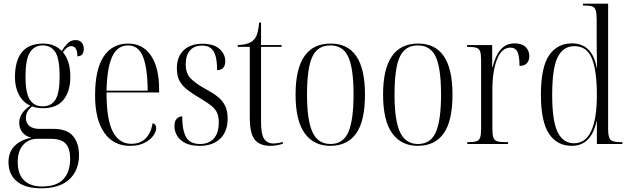

<svg xmlns="http://www.w3.org/2000/svg" viewBox="-20 -780 3406 1040"><path d="M202 240Q117 240 71.5 202.5Q26 165 26 98Q26 44 59 10.5Q92 -23 150 -34Q115 -43 99.5 -65.5Q84 -88 84 -115Q84 -140 98 -163Q112 -186 144 -208Q105 -225 83 -266Q61 -307 61 -361Q61 -544 214 -544Q276 -544 314 -504Q327 -525 345 -544Q363 -563 390 -563Q411 -563 422.5 -549Q434 -535 434 -516Q434 -475 399 -475Q399 -530 366 -530Q343 -530 321 -497Q339 -476 350 -443Q361 -410 361 -364Q361 -286 324.5 -240Q288 -194 213 -194Q198 -194 182.5 -196Q167 -198 154 -204Q135 -188 127.5 -173Q120 -158 120 -142Q120 -113 139.5 -97.5Q159 -82 191 -82H268Q343 -82 375.5 -43Q408 -4 408 60Q408 142 356 191Q304 240 202 240ZM211 -204Q258 -204 280.5 -240.5Q303 -277 303 -365Q303 -461 280 -497.5Q257 -534 210 -534Q166 -534 142 -496Q118 -458 118 -364Q118 -278 141 -241Q164 -204 211 -204ZM208 230Q287 230 323.5 190.5Q360 151 360 79Q360 26 336.5 -1Q313 -28 255 -28H181Q136 -28 106 4.5Q76 37 76 98Q76 163 110 196.5Q144 230 208 230Z M684 10Q594 10 544.5 -61.5Q495 -133 495 -263Q495 -404 541.5 -474Q588 -544 674 -544Q754 -544 798 -478.5Q842 -413 842 -296V-279H557Q557 -131 591.5 -66Q626 -1 691 -1Q739 -1 768 -29.5Q797 -58 807 -113Q826 -107 826 -87Q826 -67 810 -44.5Q794 -22 762.5 -6Q731 10 684 10ZM780 -289Q779 -412 754.5 -473Q730 -534 674 -534Q616 -534 588 -474Q560 -414 557 -289Z M1062 10Q1013 10 983 -5.5Q953 -21 939 -45.5Q925 -70 925 -96Q925 -125 938 -137.5Q951 -150 967 -150Q967 -73 988.5 -36.5Q1010 0 1064 0Q1111 0 1138 -29.5Q1165 -59 1165 -117Q1165 -148 1156 -168.5Q1147 -189 1125.5 -206.5Q1104 -224 1067 -246Q1024 -271 995.5 -293Q967 -315 952.5 -342Q938 -369 938 -410Q938 -473 975 -508Q1012 -543 1077 -543Q1137 -543 1168.5 -515.5Q1200 -488 1200 -449Q1200 -400 1156 -400Q1156 -471 1137 -502Q1118 -533 1075 -533Q1031 -533 1008.5 -506Q986 -479 986 -432Q986 -383 1012.5 -355.5Q1039 -328 1095 -297Q1131 -278 1157.5 -257.5Q1184 -237 1198.5 -208.5Q1213 -180 1213 -137Q1213 -68 1173 -29Q1133 10 1062 10Z M1445 10Q1387 10 1360 -23.5Q1333 -57 1333 -143V-526H1268V-536Q1298 -537 1317.5 -543Q1337 -549 1350 -560Q1367 -575 1374 -600Q1381 -625 1384 -658H1394V-536H1505V-526H1394V-119Q1394 -53 1410.5 -28Q1427 -3 1461 -3Q1484 -3 1512 -11V-1Q1499 3 1481 6.5Q1463 10 1445 10Z M1769 10Q1680 10 1630.5 -58Q1581 -126 1581 -268Q1581 -544 1771 -544Q1957 -544 1957 -268Q1957 -124 1909 -57Q1861 10 1769 10ZM1770 0Q1839 0 1867 -64.5Q1895 -129 1895 -268Q1895 -410 1866.5 -472Q1838 -534 1769 -534Q1700 -534 1671.5 -472Q1643 -410 1643 -268Q1643 -127 1673 -63.5Q1703 0 1770 0Z M2243 10Q2154 10 2104.5 -58Q2055 -126 2055 -268Q2055 -544 2245 -544Q2431 -544 2431 -268Q2431 -124 2383 -57Q2335 10 2243 10ZM2244 0Q2313 0 2341 -64.5Q2369 -129 2369 -268Q2369 -410 2340.5 -472Q2312 -534 2243 -534Q2174 -534 2145.5 -472Q2117 -410 2117 -268Q2117 -127 2147 -63.5Q2177 0 2244 0Z M2511 0V-10H2517Q2546 -10 2561 -15Q2576 -20 2581 -36Q2586 -52 2586 -85V-452Q2586 -485 2581 -500.5Q2576 -516 2561 -521Q2546 -526 2515 -526H2510V-536H2646V-416H2648Q2657 -451 2671 -480Q2685 -509 2708.5 -527Q2732 -545 2768 -545Q2807 -545 2827 -525.5Q2847 -506 2847 -476Q2847 -452 2834 -437.5Q2821 -423 2794 -423Q2794 -478 2782.5 -500Q2771 -522 2745 -522Q2697 -522 2672 -458Q2647 -394 2647 -292V-85Q2647 -53 2652 -36.5Q2657 -20 2672.5 -15Q2688 -10 2718 -10H2732V0Z M3077 10Q2998 10 2954 -55Q2910 -120 2910 -267Q2910 -416 2954.5 -480.5Q2999 -545 3077 -545Q3188 -545 3212 -414H3214Q3213 -459 3212.5 -494.5Q3212 -530 3212 -556V-672Q3212 -707 3207 -723.5Q3202 -740 3187.5 -745Q3173 -750 3146 -750H3138V-760H3274V-81Q3274 -36 3287 -23Q3300 -10 3341 -10H3351V0H3213V-122H3211Q3182 10 3077 10ZM3089 -4Q3213 -4 3213 -266Q3213 -397 3186 -463.5Q3159 -530 3091 -530Q3031 -530 3001 -471Q2971 -412 2971 -266Q2971 -123 3001 -63.5Q3031 -4 3089 -4Z"/></svg>

Font: Noto Serif Display Condensed Light
Style: Regular
Weight: 300
Width: 3
Designer: Monotype Design Team
Foundry: Monotype Imaging Inc.
Version: Version 2.009